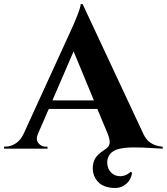

<svg xmlns="http://www.w3.org/2000/svg" viewBox="-48 -734 823 948"><path d="M359.9 -713.9 660.6 -71.3Q686 -17.6 747.1 -10.7L755.4 -9.8V0Q743.2 0 697 -3.2Q650.9 -6.3 611.6 -6.1Q572.3 -5.9 544.9 0Q510.7 6.8 495.4 26.6Q480 46.4 481.4 71.8Q482.9 100.6 501.5 118.7Q520 136.7 547.4 136Q574.7 135.3 598.1 113.8L604 120.1Q599.1 152.8 576.4 172.9Q553.7 192.9 524.7 194.1Q495.6 195.3 468.3 185.3Q440.9 175.3 423.8 147.9Q406.7 120.6 410.6 84Q414.1 55.7 429.2 38.1Q444.3 20.5 472.2 2.9Q489.7 -7.8 492.9 -24.2Q496.1 -40.5 485.4 -69.3L432.6 -196.3H192.9L139.2 -72.8Q127.4 -44.9 141.6 -27.3Q155.8 -9.8 177.7 -9.8H186.5V0H-27.8V-10.3H-19Q5.4 -10.3 29.5 -25.9Q53.7 -41.5 68.4 -72.8L301.8 -583Q313.5 -607.4 331.3 -651.4Q349.1 -695.3 350.6 -713.9ZM210.9 -238.3H415.5L315.4 -480.5Z"/></svg>

Font: Cinzel Bold
Style: Regular
Weight: 700
Designer: Natanael Gama
Version: Version 1.001;PS 001.001;hotconv 1.0.56;makeotf.lib2.0.21325